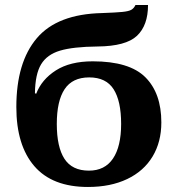

<svg xmlns="http://www.w3.org/2000/svg" viewBox="-20 -734 707 764"><path d="M45 -308Q45 -486 126.5 -582Q208 -678 386 -682Q441 -684 466.5 -686.5Q492 -689 502.5 -695Q513 -701 519 -714H569Q569 -633 525 -591.5Q481 -550 368 -549Q271 -548 219 -532.5Q167 -517 143.5 -478Q120 -439 119 -363L124 -361Q146 -418 202.5 -454Q259 -490 349 -490Q495 -490 558.5 -426.5Q622 -363 622 -247Q622 -169 587 -111Q552 -53 486 -21.5Q420 10 330 10Q188 10 116.5 -73Q45 -156 45 -308ZM462 -241Q462 -332 432 -379Q402 -426 335 -426Q268 -426 237 -379Q206 -332 206 -241Q206 -149 236.5 -102Q267 -55 334 -55Q397 -55 429.5 -103Q462 -151 462 -241Z"/></svg>

Font: Noto Serif CondExtraBold
Style: Regular
Weight: 800
Width: 3
Designer: Monotype Design Team
Foundry: Monotype Imaging Inc.
Version: Version 1.001